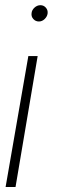

<svg xmlns="http://www.w3.org/2000/svg" viewBox="-20 -559 241 754"><path d="M2 175.3 91.3 -338.9H127.9L41 175.3ZM167 -506.3Q165.5 -494.1 155.5 -484.4Q145.5 -474.6 132.8 -474.6Q119.6 -474.6 110.8 -484.4Q102.1 -494.1 104 -507.3Q105 -519.5 115.5 -529.1Q126 -538.6 138.7 -538.6Q151.4 -538.6 159.9 -529.1Q168.5 -519.5 167 -506.3Z"/></svg>

Font: Roboto ExtraLight
Style: Italic
Weight: 250
Designer: Christian Robertson
Foundry: Google
Version: Version 3.009; 2024